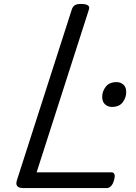

<svg xmlns="http://www.w3.org/2000/svg" viewBox="-20 -955 690 975"><path d="M98 0Q53 0 66 -40L345 -908Q350 -922 360 -928.5Q370 -935 392 -935Q415 -935 426 -928Q437 -921 431 -905L166 -80H546Q557 -80 561 -70.5Q565 -61 559 -40Q554 -21 544 -10.5Q534 0 523 0ZM548 -412Q528 -412 513.5 -425Q499 -438 499 -463Q499 -491 517 -514.5Q535 -538 572 -538Q592 -538 606.5 -525.5Q621 -513 621 -487Q621 -460 603.5 -436Q586 -412 548 -412Z"/></svg>

Font: Playwrite DE LA
Style: Regular
Weight: 400
Designer: Veronika Burian, José Scaglione
Foundry: TypeTogether
Version: Version 1.002